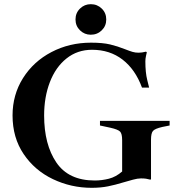

<svg xmlns="http://www.w3.org/2000/svg" viewBox="-20 -887 836 918"><path d="M40 -335Q40 -434 90 -513.5Q140 -593 226 -638Q312 -683 415 -683Q471 -683 506.5 -674.5Q542 -666 577 -652Q600 -643 613.5 -639Q627 -635 643 -635Q658 -635 678 -640L682 -637Q681 -633 678 -619.5Q675 -606 675 -594Q675 -540 684 -504.5Q693 -469 693 -468H659Q627 -555 566 -602Q505 -649 420 -649Q350 -649 298 -607.5Q246 -566 218.5 -494.5Q191 -423 191 -335Q191 -196 249.5 -110Q308 -24 433 -24Q467 -24 500.5 -32.5Q534 -41 564 -67V-217Q564 -248 554 -258Q544 -268 509 -276L458 -287V-309H791V-287L756 -280Q721 -272 711.5 -261Q702 -250 702 -219V-30L699 -28Q688 -31 678.5 -32.5Q669 -34 654 -34Q638 -34 616 -28Q594 -22 570 -15Q531 -3 496 4Q461 11 418 11Q320 11 233 -30.5Q146 -72 93 -150.5Q40 -229 40 -335ZM341 -794Q341 -825 362.5 -846Q384 -867 414 -867Q445 -867 466.5 -846Q488 -825 488 -794Q488 -763 466.5 -742Q445 -721 414 -721Q384 -721 362.5 -742Q341 -763 341 -794Z"/></svg>

Font: Ibarra Real Nova
Style: Bold
Weight: 700
Designer: Jose Maria Ribagorda & Octavio Pardo
Foundry: Jose Maria Ribagorda
Version: Version 1.014